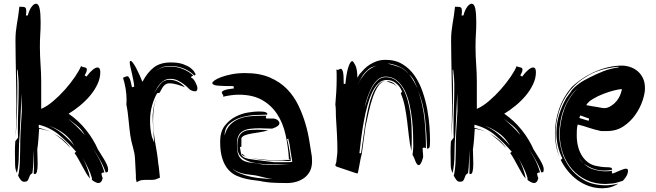

<svg xmlns="http://www.w3.org/2000/svg" viewBox="-20 -952 3520 1030"><path d="M473 3Q466 -23 452 -51Q439 -79 422 -107Q438 -79 448 -50Q459 -21 463 6Q452 -6 442.5 -22.5Q433 -39 423 -57.5Q413 -76 402.5 -95Q392 -114 380 -131Q386 -137 389 -137Q348 -185 300 -226Q252 -267 188 -283V-266Q217 -260 250 -245Q221 -257 190 -261Q188 -232 186 -204.5Q184 -177 180 -151Q180 -135 181 -114.5Q182 -94 182 -74Q182 -18 167 -18Q165 -18 161 -20Q162 -36 162 -51V-148Q160 -117 159 -85.5Q158 -54 154 -24Q143 -17 139.5 -8.5Q136 0 133.5 7Q131 14 126.5 18.5Q122 23 110 23Q99 23 91.5 13.5Q84 4 77 -10L80 -20Q85 -49 86.5 -79.5Q88 -110 88 -141Q88 -198 90.5 -250Q93 -302 97 -356Q97 -381 96.5 -405Q96 -429 96 -452L86 -237Q81 -182 81 -125.5Q81 -69 71 -24Q66 -34 63.5 -44.5Q61 -55 61 -70Q61 -89 60.5 -104.5Q60 -120 60 -137Q60 -149 60.5 -163Q61 -177 62 -194L77 -214Q76 -228 76 -241V-269Q76 -321 78 -372.5Q80 -424 80 -477V-504Q80 -516 79 -527Q78 -538 77 -550.5Q76 -563 74 -578H71Q71 -561 71.5 -547Q72 -533 72.5 -519.5Q73 -506 73 -492V-462Q73 -340 64 -217Q66 -261 67 -303.5Q68 -346 68 -389Q68 -434 67 -476Q66 -518 65.5 -559.5Q65 -601 64 -644Q63 -687 63 -734Q63 -760 65 -781Q67 -802 70.5 -822.5Q74 -843 77.5 -865Q81 -887 84 -916L106 -915Q112 -915 116.5 -910.5Q121 -906 121 -891Q121 -886 120.5 -881Q120 -876 119 -869H129Q137 -899 149.5 -915.5Q162 -932 173 -932Q187 -932 192.5 -906.5Q198 -881 198 -833Q198 -814 197.5 -799Q197 -784 196 -769Q195 -754 194.5 -737.5Q194 -721 194 -700Q194 -674 195 -651Q196 -628 197.5 -606Q199 -584 200 -561.5Q201 -539 201 -514V-368Q232 -381 266 -410Q300 -439 330 -473Q360 -507 383 -541Q406 -575 415 -598Q418 -594 423 -593L433 -591Q438 -590 442 -587.5Q446 -585 446 -579Q446 -574 443.5 -566.5Q441 -559 434 -548L444 -541Q460 -563 476 -576.5Q492 -590 503 -590Q518 -590 518 -565Q518 -532 502.5 -499.5Q487 -467 463 -438.5Q439 -410 408.5 -385Q378 -360 348 -342Q402 -305 442 -254.5Q482 -204 505 -151Q511 -141 520 -127Q529 -113 538 -98Q547 -83 553.5 -68.5Q560 -54 560 -44Q560 -31 556 -29Q552 -27 547 -27Q533 -67 513 -100Q495 -131 477 -161Q494 -130 511 -100Q529 -67 540 -27Q535 -27 531 -26Q527 -25 524 -20Q525 -15 526 -11Q528 -2 531 3Q527 19 521 24.5Q515 30 508 30Q500 30 488.5 23.5Q477 17 473 13ZM314 -235Q349 -206 379 -170L370 -184Q348 -219 312 -243Q278 -266 243 -277Q280 -263 314 -235ZM435 -227Q418 -258 393 -278Q370 -297 345 -316Q367 -297 390 -275Q414 -252 435 -227ZM359 -157Q340 -179 313 -202.5Q286 -226 262 -239Q287 -227 312.5 -207.5Q338 -188 359 -157Z M813 11Q803 13 791 13H762Q736 13 725.5 19Q715 25 713 25L709 7V-11L704 -105Q702 -132 693 -163Q684 -194 679 -226Q676 -247 674 -266L670 -305Q668 -325 665.5 -346Q663 -367 658 -391Q658 -397 658.5 -403Q659 -409 659 -415Q659 -446 654 -476Q649 -506 640 -535Q647 -538 653 -540.5Q659 -543 664 -543Q669 -543 675 -531.5Q681 -520 688 -484Q690 -484 694 -485.5Q698 -487 700 -487Q699 -504 695 -523.5Q691 -543 687 -561Q683 -579 679.5 -593.5Q676 -608 676 -617Q676 -619 676.5 -622Q677 -625 681 -625Q686 -625 694 -614Q702 -603 711 -586Q720 -569 728.5 -549.5Q737 -530 744 -513Q771 -564 805.5 -590.5Q840 -617 896 -617Q937 -617 963 -607.5Q989 -598 1003.5 -586.5Q1018 -575 1023 -565L1029 -555Q1029 -549 1023 -547Q997 -572 964 -585Q931 -598 896 -598Q862 -598 845 -589Q829 -581 811 -569Q830 -581 846 -588Q863 -595 895 -595Q930 -595 962 -581.5Q994 -568 1017 -547Q1012 -545 1008.5 -542.5Q1005 -540 1005 -535Q1010 -535 1016 -528.5Q1022 -522 1027 -513Q1032 -504 1035.5 -494.5Q1039 -485 1039 -479Q1039 -462 1026 -462Q1016 -462 1002 -469Q999 -470 989.5 -480Q980 -490 966 -500.5Q952 -511 934 -520Q916 -529 894 -529Q876 -529 862.5 -521.5Q849 -514 838 -501.5Q827 -489 818 -473L805 -449Q820 -476 838 -498Q858 -524 888 -524Q914 -524 936 -512.5Q958 -501 972 -484Q955 -491 932 -498Q909 -505 888 -505Q877 -505 869 -500Q861 -495 855.5 -487.5Q850 -480 845.5 -471Q841 -462 836 -454L823 -452Q806 -423 795.5 -384.5Q785 -346 785 -304Q785 -279 787.5 -259Q790 -239 795 -218L807 -187L805 -216Q803 -250 801 -276.5Q799 -303 799 -335Q801 -364 807 -390Q812 -412 822 -431Q810 -407 806 -376Q801 -342 801 -304Q801 -274 804 -247Q807 -220 811.5 -193Q816 -166 821 -137.5Q826 -109 829 -75L832 -56L838 1ZM825 -436 822 -431Z M1440 -262Q1413 -262 1399.5 -263Q1386 -264 1375 -264Q1345 -264 1322 -261Q1299 -258 1283 -249Q1267 -240 1259 -223Q1251 -206 1251 -178Q1251 -137 1260.5 -117.5Q1270 -98 1287.5 -89.5Q1305 -81 1330 -79Q1355 -77 1386 -70Q1404 -68 1422 -67.5Q1440 -67 1458 -67H1530Q1480 -70 1430.5 -70.5Q1381 -71 1341.5 -79Q1302 -87 1277.5 -107Q1253 -127 1253 -168Q1253 -201 1261.5 -218.5Q1270 -236 1284.5 -244.5Q1299 -253 1319 -254.5Q1339 -256 1362 -256Q1390 -256 1419 -253Q1396 -246 1372.5 -242.5Q1349 -239 1329 -235.5Q1309 -232 1294.5 -226.5Q1280 -221 1275 -211V-166L1267 -162Q1271 -137 1274.5 -124.5Q1278 -112 1294 -105.5Q1310 -99 1345.5 -95Q1381 -91 1449 -82H1521Q1540 -82 1543.5 -83.5Q1547 -85 1548 -85L1539 -139Q1537 -159 1534 -175Q1531 -191 1526 -209Q1525 -206 1520 -206Q1525 -189 1528.5 -170Q1532 -151 1534.5 -134Q1537 -117 1538.5 -105Q1540 -93 1542 -91L1536 -89Q1534 -88 1530 -88H1524Q1517 -88 1508 -89.5Q1499 -91 1485 -91H1452Q1413 -91 1380 -95Q1349 -99 1326 -105Q1349 -100 1382 -97Q1417 -93 1447 -93Q1460 -93 1474.5 -93.5Q1489 -94 1506 -94H1539Q1536 -97 1532 -97H1530Q1526 -166 1512 -229Q1498 -292 1467 -339.5Q1436 -387 1386 -415.5Q1336 -444 1261 -444Q1240 -444 1219 -441Q1198 -438 1176 -433Q1178 -435 1178 -437Q1178 -442 1174 -446.5Q1170 -451 1170 -456Q1170 -462 1182.5 -467.5Q1195 -473 1236 -478Q1234 -480 1233.5 -484Q1233 -488 1233 -490Q1179 -490 1149 -492.5Q1119 -495 1119 -507Q1119 -512 1131.5 -521Q1144 -530 1167 -538.5Q1190 -547 1222.5 -553.5Q1255 -560 1295 -560Q1372 -560 1427 -536.5Q1482 -513 1519.5 -474.5Q1557 -436 1580.5 -387Q1604 -338 1618.5 -288.5Q1633 -239 1640 -192.5Q1647 -146 1653 -112Q1653 -106 1653.5 -100Q1654 -94 1654 -86Q1654 -57 1643.5 -35.5Q1633 -14 1614.5 0.5Q1596 15 1571.5 22.5Q1547 30 1519 30Q1497 30 1462 29Q1427 28 1395 23Q1374 18 1349 15.5Q1324 13 1298 7Q1272 1 1247.5 -10Q1223 -21 1203.5 -43.5Q1184 -66 1172.5 -102Q1161 -138 1161 -193Q1161 -245 1185 -276.5Q1209 -308 1242.5 -325.5Q1276 -343 1311 -348.5Q1346 -354 1368 -354Q1396 -354 1405 -350Q1414 -346 1414 -342Q1414 -339 1413 -337Q1388 -337 1349 -335Q1310 -333 1273.5 -322Q1237 -311 1211 -288.5Q1185 -266 1185 -225Q1194 -262 1215.5 -283.5Q1237 -305 1265 -315.5Q1293 -326 1322.5 -328.5Q1352 -331 1376 -331H1410Q1406 -327 1406 -323Q1406 -319 1410 -316H1449Q1465 -313 1472 -305.5Q1479 -298 1479 -292Q1479 -283 1470 -276Q1461 -269 1440 -262ZM1272 -20Q1300 -9 1329.5 -3Q1359 3 1388 5Q1417 8 1442 8Q1422 6 1402 1Q1381 -4 1365 -8Q1348 -12 1331.5 -13.5Q1315 -15 1297.5 -18Q1280 -21 1262 -27.5Q1244 -34 1226 -47Q1245 -30 1272 -20ZM1282 -125Q1281 -126 1288 -119Q1294 -113 1304 -110Q1299 -112 1289 -115Q1278 -119 1278 -127ZM1307 -110Q1306 -110 1304 -110Q1305 -110 1307 -110Z M1779 -64Q1779 -69 1782 -76Q1785 -83 1785 -91Q1788 -115 1789 -125.5Q1790 -136 1790 -144Q1790 -186 1787.5 -234.5Q1785 -283 1782 -328Q1782 -342 1781.5 -361Q1781 -380 1779 -391Q1782 -426 1784 -460Q1786 -494 1786 -529V-554Q1786 -567 1785 -580Q1788 -577 1791 -577Q1795 -577 1799.5 -580Q1804 -583 1808 -583Q1815 -583 1819.5 -568Q1824 -553 1824 -502H1833Q1838 -558 1848.5 -591Q1859 -624 1870 -624Q1875 -624 1886 -602.5Q1897 -581 1897 -535L1908 -553Q1919 -566 1932.5 -580Q1946 -594 1963 -605Q1980 -616 2001 -623.5Q2022 -631 2049 -631Q2101 -631 2139.5 -607.5Q2178 -584 2204 -546.5Q2230 -509 2246.5 -461.5Q2263 -414 2272 -365.5Q2281 -317 2284 -272Q2287 -227 2287 -195Q2287 -166 2283.5 -160.5Q2280 -155 2271 -154Q2269 -231 2261 -311Q2253 -391 2223 -466Q2250 -387 2257.5 -310.5Q2265 -234 2265 -157Q2259 -160 2254 -160Q2250 -160 2247 -157Q2247 -149 2248 -140Q2249 -132 2249.5 -124Q2250 -116 2250 -109Q2244 -86 2238 -76Q2232 -66 2227 -66Q2221 -66 2217 -71.5Q2213 -77 2209.5 -85Q2206 -93 2202.5 -102.5Q2199 -112 2193 -121Q2195 -138 2196 -148.5Q2197 -159 2197 -166Q2197 -193 2196 -231Q2195 -269 2190.5 -310.5Q2186 -352 2176.5 -393.5Q2167 -435 2150.5 -467.5Q2134 -500 2109 -520.5Q2084 -541 2049 -541Q2025 -541 2006.5 -525Q1988 -509 1974.5 -484Q1961 -459 1951 -429.5Q1941 -400 1935 -373Q1944 -401 1953.5 -430Q1963 -459 1976.5 -483Q1990 -507 2008 -522.5Q2026 -538 2050 -538Q2081 -538 2103.5 -521Q2126 -504 2141.5 -477Q2157 -450 2166.5 -415.5Q2176 -381 2181 -345.5Q2186 -310 2187.5 -276.5Q2189 -243 2189 -219Q2189 -200 2188.5 -181Q2188 -162 2187 -142Q2178 -180 2173.5 -221.5Q2169 -263 2164 -303.5Q2159 -344 2151.5 -381.5Q2144 -419 2130 -451L2137 -461Q2127 -484 2114.5 -496.5Q2102 -509 2090 -515Q2078 -521 2068 -522Q2058 -523 2055 -523Q2030 -523 2010.5 -505Q1991 -487 1976.5 -456.5Q1962 -426 1951 -386Q1940 -346 1932 -302Q1924 -258 1918 -213.5Q1912 -169 1908 -130H1917Q1922 -164 1927.5 -205Q1933 -246 1939.5 -288.5Q1946 -331 1955 -371Q1964 -411 1976.5 -443Q1989 -475 2006 -495Q2022 -514 2045 -517Q2023 -512 2008 -489Q1992 -465 1980 -430Q1968 -395 1958.5 -353.5Q1949 -312 1941 -274L1921 -128Q1917 -114 1915 -103L1911 -82Q1909 -72 1907 -60.5Q1905 -49 1902 -34L1899 -22H1893L1792 -56Q1787 -57 1784.5 -59Q1782 -61 1779 -64ZM1953 -577Q1933 -560 1921.5 -540.5Q1910 -521 1900 -501V-500Q1914 -529 1939 -559Q1963 -587 2003 -601Q1990 -597 1978 -593Q1964 -588 1953 -577ZM2073 -610Q2068 -611 2059 -611Q2091 -603 2119 -593.5Q2147 -584 2172 -556Q2155 -579 2127.5 -592Q2100 -605 2073 -610ZM2100 -496Q2092 -502 2081.5 -505.5Q2071 -509 2056 -515L2055 -517Q2072 -516 2085 -509.5Q2098 -503 2110 -487ZM2174 -554Q2188 -537 2200 -515Q2212 -493 2221 -476Q2211 -499 2202 -518Q2193 -537 2174 -554Z M2810 3Q2803 -23 2789 -51Q2776 -79 2759 -107Q2775 -79 2785 -50Q2796 -21 2800 6Q2789 -6 2779.5 -22.5Q2770 -39 2760 -57.5Q2750 -76 2739.5 -95Q2729 -114 2717 -131Q2723 -137 2726 -137Q2685 -185 2637 -226Q2589 -267 2525 -283V-266Q2554 -260 2587 -245Q2558 -257 2527 -261Q2525 -232 2523 -204.5Q2521 -177 2517 -151Q2517 -135 2518 -114.5Q2519 -94 2519 -74Q2519 -18 2504 -18Q2502 -18 2498 -20Q2499 -36 2499 -51V-148Q2497 -117 2496 -85.5Q2495 -54 2491 -24Q2480 -17 2476.5 -8.5Q2473 0 2470.5 7Q2468 14 2463.5 18.5Q2459 23 2447 23Q2436 23 2428.5 13.5Q2421 4 2414 -10L2417 -20Q2422 -49 2423.5 -79.5Q2425 -110 2425 -141Q2425 -198 2427.5 -250Q2430 -302 2434 -356Q2434 -381 2433.5 -405Q2433 -429 2433 -452L2423 -237Q2418 -182 2418 -125.5Q2418 -69 2408 -24Q2403 -34 2400.5 -44.5Q2398 -55 2398 -70Q2398 -89 2397.5 -104.5Q2397 -120 2397 -137Q2397 -149 2397.5 -163Q2398 -177 2399 -194L2414 -214Q2413 -228 2413 -241V-269Q2413 -321 2415 -372.5Q2417 -424 2417 -477V-504Q2417 -516 2416 -527Q2415 -538 2414 -550.5Q2413 -563 2411 -578H2408Q2408 -561 2408.5 -547Q2409 -533 2409.5 -519.5Q2410 -506 2410 -492V-462Q2410 -340 2401 -217Q2403 -261 2404 -303.5Q2405 -346 2405 -389Q2405 -434 2404 -476Q2403 -518 2402.5 -559.5Q2402 -601 2401 -644Q2400 -687 2400 -734Q2400 -760 2402 -781Q2404 -802 2407.5 -822.5Q2411 -843 2414.5 -865Q2418 -887 2421 -916L2443 -915Q2449 -915 2453.5 -910.5Q2458 -906 2458 -891Q2458 -886 2457.5 -881Q2457 -876 2456 -869H2466Q2474 -899 2486.5 -915.5Q2499 -932 2510 -932Q2524 -932 2529.5 -906.5Q2535 -881 2535 -833Q2535 -814 2534.5 -799Q2534 -784 2533 -769Q2532 -754 2531.5 -737.5Q2531 -721 2531 -700Q2531 -674 2532 -651Q2533 -628 2534.5 -606Q2536 -584 2537 -561.5Q2538 -539 2538 -514V-368Q2569 -381 2603 -410Q2637 -439 2667 -473Q2697 -507 2720 -541Q2743 -575 2752 -598Q2755 -594 2760 -593L2770 -591Q2775 -590 2779 -587.5Q2783 -585 2783 -579Q2783 -574 2780.5 -566.5Q2778 -559 2771 -548L2781 -541Q2797 -563 2813 -576.5Q2829 -590 2840 -590Q2855 -590 2855 -565Q2855 -532 2839.5 -499.5Q2824 -467 2800 -438.5Q2776 -410 2745.5 -385Q2715 -360 2685 -342Q2739 -305 2779 -254.5Q2819 -204 2842 -151Q2848 -141 2857 -127Q2866 -113 2875 -98Q2884 -83 2890.5 -68.5Q2897 -54 2897 -44Q2897 -31 2893 -29Q2889 -27 2884 -27Q2870 -67 2850 -100Q2832 -131 2814 -161Q2831 -130 2848 -100Q2866 -67 2877 -27Q2872 -27 2868 -26Q2864 -25 2861 -20Q2862 -15 2863 -11Q2865 -2 2868 3Q2864 19 2858 24.5Q2852 30 2845 30Q2837 30 2825.5 23.5Q2814 17 2810 13ZM2651 -235Q2686 -206 2716 -170L2707 -184Q2685 -219 2649 -243Q2615 -266 2580 -277Q2617 -263 2651 -235ZM2772 -227Q2755 -258 2730 -278Q2707 -297 2682 -316Q2704 -297 2727 -275Q2751 -252 2772 -227ZM2696 -157Q2677 -179 2650 -202.5Q2623 -226 2599 -239Q2624 -227 2649.5 -207.5Q2675 -188 2696 -157Z M3321 18Q3283 31 3263 32.5Q3243 34 3228 35Q3172 35 3127 14Q3082 -7 3050 -43Q3018 -79 3000.5 -127.5Q2983 -176 2983 -231Q2983 -263 2989 -297.5Q2995 -332 3007 -365.5Q3019 -399 3038 -428Q3056 -457 3081 -480Q3055 -459 3037 -430Q3018 -401 3005 -367.5Q2992 -334 2986 -298.5Q2980 -263 2980 -230Q2980 -188 2993.5 -140.5Q3007 -93 3037 -52.5Q3067 -12 3114.5 15Q3162 42 3230 42Q3262 42 3297 33Q3259 58 3212 58Q3174 58 3140.5 46.5Q3107 35 3078.5 14.5Q3050 -6 3027 -34Q3004 -62 2988 -94L2997 -102Q2980 -136 2972.5 -170Q2965 -204 2965 -239Q2965 -290 2979.5 -337Q2994 -384 3018 -426L3042 -459Q3048 -470 3059.5 -481Q3071 -492 3085 -502.5Q3099 -513 3114.5 -521.5Q3130 -530 3144 -537Q3180 -555 3216 -569.5Q3252 -584 3300 -591L3296 -594Q3204 -585 3140 -549.5Q3076 -514 3036 -463Q2996 -412 2978 -351.5Q2960 -291 2960 -233Q2960 -202 2965.5 -170.5Q2971 -139 2982 -108Q2957 -168 2957 -235Q2957 -301 2979 -366Q3001 -431 3048 -486Q3108 -541 3179 -570.5Q3250 -600 3316 -600Q3337 -600 3359 -593Q3381 -586 3399 -571.5Q3417 -557 3428.5 -534Q3440 -511 3440 -478Q3440 -451 3427 -412Q3414 -373 3388.5 -336.5Q3363 -300 3325 -274.5Q3287 -249 3237 -249H3204Q3167 -257 3136.5 -267.5Q3106 -278 3079 -284Q3075 -268 3074.5 -253.5Q3074 -239 3074 -225Q3074 -196 3080.5 -168.5Q3087 -141 3101 -118Q3115 -95 3136.5 -79.5Q3158 -64 3189 -60Q3208 -56 3222 -55.5Q3236 -55 3245.5 -54.5Q3255 -54 3259.5 -51.5Q3264 -49 3264 -42Q3254 -39 3243.5 -38Q3233 -37 3222 -37Q3187 -37 3159 -48.5Q3131 -60 3111 -75Q3134 -52 3166 -42.5Q3198 -33 3229 -33Q3246 -33 3264 -36Q3262 -30 3262 -29Q3262 -23 3267 -21Q3271 -22 3281 -26.5Q3291 -31 3301.5 -35.5Q3312 -40 3322 -43.5Q3332 -47 3336 -47Q3341 -47 3345 -45.5Q3349 -44 3349 -34Q3349 -24 3342 -10Q3335 4 3321 18ZM3183 -378 3205 -374Q3216 -372 3225 -372Q3235 -372 3248.5 -378.5Q3262 -385 3275.5 -397Q3289 -409 3299.5 -427Q3310 -445 3315 -468L3317 -474Q3303 -474 3275 -467Q3247 -460 3217 -448.5Q3187 -437 3161 -421.5Q3135 -406 3125 -388Q3140 -385 3154.5 -382.5Q3169 -380 3183 -378ZM3137 -304Q3139 -306 3139.5 -310Q3140 -314 3140 -316L3093 -333L3088 -319ZM3109 -77Q3102 -85 3095 -93Q3089 -100 3085 -107Q3094 -90 3109 -77Z"/></svg>

Font: Finger Paint
Style: Regular
Weight: 400
Designer: Ralph du Carrois
Foundry: Ralph du Carrois
Version: Version 1.002